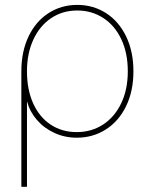

<svg xmlns="http://www.w3.org/2000/svg" viewBox="-20 -543 586 768"><path d="M65.4 -257.8Q65.4 -336.9 94.2 -397.2Q123 -457.5 174.1 -490.5Q225.1 -523.4 289.1 -523.4Q353 -523.4 404.3 -490.5Q455.6 -457.5 484.6 -397.2Q513.7 -336.9 513.7 -257.8Q513.7 -178.7 484.4 -118.4Q455.1 -58.1 403.3 -25.1Q351.6 7.8 287.1 7.8Q239.3 7.8 197.8 -11.2Q156.2 -30.3 127.7 -63.2Q99.1 -96.2 88.4 -136.7H87.9V204.1H65.4ZM491.2 -257.8Q491.2 -331.1 465.1 -386.2Q439 -441.4 392.8 -471.2Q346.7 -501 289.1 -501Q230 -501 184.3 -470.2Q138.7 -439.5 113.3 -384.3Q87.9 -329.1 87.9 -257.8Q87.9 -184.1 112.8 -129.2Q137.7 -74.2 182.9 -44.4Q228 -14.6 287.1 -14.6Q345.2 -14.6 391.6 -44.4Q438 -74.2 464.6 -129.4Q491.2 -184.6 491.2 -257.8Z"/></svg>

Font: Intratopia Thin
Style: Regular
Weight: 100
Designer: Rasmus Andersson
Foundry: rsms
Version: Version 3.000;Glyphs 3.2.3 (3260)